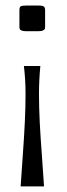

<svg xmlns="http://www.w3.org/2000/svg" viewBox="-20 -495 240 690"><path d="M49.8 -399.9V-458Q49.8 -468.3 53.7 -471.7Q57.6 -475.1 75.2 -475.1H117.2Q133.3 -475.1 137.7 -471.4Q142.1 -467.8 142.1 -458V-399.9Q142.1 -394.5 141.4 -391.6Q140.6 -388.7 134.8 -385.7Q128.9 -382.8 117.2 -382.8H75.2Q63.5 -382.8 57.6 -385.3Q51.8 -387.7 50.8 -390.9Q49.8 -394 49.8 -399.9ZM54.2 174.8Q55.7 149.4 61.3 71.8Q66.9 -5.9 69.3 -57.6Q71.8 -109.4 71.8 -158.2Q71.8 -208 65.9 -257.8H125Q120.1 -206.5 120.1 -158.2Q120.1 -108.9 122.8 -55.9Q125.5 -2.9 130.9 68.8Q136.2 140.6 138.2 174.8Z"/></svg>

Font: Resagokr
Style: Regular
Weight: 500
Designer: gluk
Foundry: gluk
Version: Version 0.95